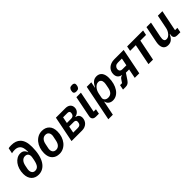

<svg xmlns="http://www.w3.org/2000/svg" viewBox="236 -2091 3631 3631"><g transform="rotate(-45 2051.5 -276.0)"><path d="M234 12Q190 12 153.5 -2.5Q117 -17 91 -44.5Q65 -72 50.5 -112.5Q36 -153 36 -205Q36 -273 54.5 -331Q73 -389 105 -431.5Q137 -474 179.5 -498Q222 -522 269 -522Q318 -522 347.5 -499Q377 -476 390 -433H396V-460Q396 -561 355 -602Q314 -643 246 -643Q195 -643 162 -633L185 -745Q213 -752 259 -752Q322 -752 366.5 -735.5Q411 -719 443 -687Q479 -651 498 -593.5Q517 -536 517 -448Q517 -338 497 -252Q477 -166 440 -107.5Q403 -49 350.5 -18.5Q298 12 234 12ZM239 -88Q288 -88 317.5 -123Q347 -158 364 -237L374 -288Q376 -301 378 -312.5Q380 -324 380 -336Q380 -376 359 -399Q338 -422 296 -422Q253 -422 221 -389.5Q189 -357 175 -292L160 -217Q159 -211 158 -202Q157 -193 157 -182Q157 -140 178.5 -114Q200 -88 239 -88Z M793 12Q701 12 646 -44Q591 -100 591 -205Q591 -274 611 -334Q631 -394 667 -438.5Q703 -483 752 -508.5Q801 -534 860 -534Q952 -534 1007 -478Q1062 -422 1062 -317Q1062 -248 1042 -188Q1022 -128 986 -83.5Q950 -39 900.5 -13.5Q851 12 793 12ZM800 -88Q845 -88 876.5 -121Q908 -154 920 -217L938 -304Q940 -314 941 -321.5Q942 -329 942 -340Q942 -382 919.5 -408Q897 -434 853 -434Q808 -434 776.5 -401Q745 -368 733 -305L715 -217Q713 -209 712 -201Q711 -193 711 -182Q711 -140 733.5 -114Q756 -88 800 -88Z M1225 -522H1479Q1542 -522 1577.5 -490.5Q1613 -459 1613 -405Q1613 -354 1580.5 -318.5Q1548 -283 1494 -273L1493 -269Q1541 -260 1561.5 -233.5Q1582 -207 1582 -171Q1582 -135 1569.5 -103.5Q1557 -72 1533.5 -49Q1510 -26 1477 -13Q1444 0 1404 0H1121ZM1380 -91Q1446 -91 1458 -144Q1460 -154 1461.5 -165Q1463 -176 1463 -181Q1463 -204 1448 -215Q1433 -226 1407 -226H1284L1257 -91ZM1413 -304Q1443 -304 1463.5 -317.5Q1484 -331 1490 -359Q1492 -367 1493 -376Q1494 -385 1494 -390Q1494 -411 1479.5 -421Q1465 -431 1440 -431H1326L1301 -304Z M1851 -598Q1818 -598 1803 -611Q1788 -624 1788 -645Q1788 -660 1793 -683Q1799 -708 1816.5 -726.5Q1834 -745 1877 -745Q1910 -745 1925 -732Q1940 -719 1940 -698Q1940 -683 1935 -660Q1929 -635 1911.5 -616.5Q1894 -598 1851 -598ZM1769 0Q1731 0 1708.5 -20.5Q1686 -41 1686 -75Q1686 -85 1689 -100L1773 -522H1894L1810 -99H1873L1853 0Z M2050 -522H2171L2147 -403H2152Q2184 -467 2223 -500.5Q2262 -534 2322 -534Q2358 -534 2385.5 -520Q2413 -506 2431 -481.5Q2449 -457 2458 -422.5Q2467 -388 2467 -347Q2467 -271 2449 -205.5Q2431 -140 2398.5 -91.5Q2366 -43 2320.5 -15.5Q2275 12 2221 12Q2168 12 2132 -16Q2096 -44 2089 -89H2084L2026 200H1905ZM2194 -89Q2297 -89 2323 -218L2337 -290Q2339 -301 2341 -317Q2343 -333 2343 -345Q2343 -385 2323.5 -409Q2304 -433 2267 -433Q2238 -433 2214.5 -418.5Q2191 -404 2174 -384Q2154 -362 2141 -333.5Q2128 -305 2121 -273L2103 -184Q2095 -144 2120.5 -116.5Q2146 -89 2194 -89Z M2518 -99H2571L2614 -163Q2640 -201 2678 -204L2679 -209Q2630 -217 2602 -248.5Q2574 -280 2574 -336Q2574 -376 2589 -410Q2604 -444 2632 -469Q2660 -494 2699 -508Q2738 -522 2785 -522H3037L2933 0H2812L2849 -188H2763L2685 -71Q2659 -32 2632.5 -16Q2606 0 2568 0H2498ZM2794 -430Q2753 -430 2728.5 -411.5Q2704 -393 2697 -362Q2695 -355 2695 -349.5Q2695 -344 2695 -338Q2695 -312 2711.5 -296Q2728 -280 2762 -280H2868L2898 -430Z M3263 -423H3111L3130 -522H3557L3537 -423H3385L3300 0H3179Z M3768 -522 3705 -208Q3699 -179 3699 -155Q3699 -125 3712.5 -108Q3726 -91 3756 -91Q3782 -91 3803.5 -103.5Q3825 -116 3843 -137Q3885 -185 3897 -247L3952 -522H4073L3988 -99H4051L4032 0H3946Q3910 0 3887.5 -19Q3865 -38 3865 -73Q3865 -81 3866 -89Q3867 -97 3868 -103L3871 -116H3865Q3836 -55 3797 -21.5Q3758 12 3700 12Q3638 12 3606 -24Q3574 -60 3574 -126Q3574 -144 3576 -161.5Q3578 -179 3582 -199L3647 -522Z"/></g></svg>

Font: IBM Plex Sans SmBld
Style: Italic
Weight: 600
Italic angle: -11°
Designer: Mike Abbink, Paul van der Laan, Pieter van Rosmalen
Foundry: Bold Monday
Version: Version 3.005